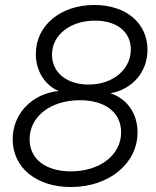

<svg xmlns="http://www.w3.org/2000/svg" viewBox="-20 -736 628 772"><path d="M265 16C419 16 533 -79 533 -204C533 -280 491 -339 424 -361C512 -377 573 -446 573 -536C573 -643 487 -716 359 -716C223 -716 124 -633 124 -519C124 -450 161 -393 216 -370C110 -360 31 -280 31 -176C31 -62 126 16 265 16ZM265 -47C163 -47 99 -97 99 -176C99 -268 184 -333 301 -333C403 -333 467 -284 467 -204C467 -113 382 -47 265 -47ZM336 -396C248 -396 189 -445 189 -516C189 -595 262 -653 362 -653C450 -653 506 -608 506 -537C506 -456 433 -396 336 -396Z"/></svg>

Font: Uncut Sans Book Italic
Style: Regular
Weight: 350
Italic angle: -11°
Designer: Kasper Nordkvist
Foundry: UNCUT.wtf
Version: Version 1.304;Glyphs 3.2 (3246)